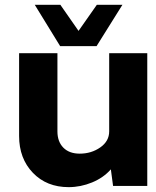

<svg xmlns="http://www.w3.org/2000/svg" viewBox="-20 -770 648 795"><path d="M229 -579.1 124 -750H230L305.2 -642.1L380.9 -750H486.8L379.9 -579.1ZM589.8 -549.8V0H448.2L439 -68.8Q408.7 -34.2 361.3 -14.6Q314 4.9 264.2 4.9Q173.3 4.9 116.2 -54.4Q59.1 -113.8 59.1 -207V-549.8H217.8V-226.1Q217.8 -183.6 242.2 -158.7Q266.6 -133.8 310.1 -133.8Q358.4 -133.8 395.3 -159.7Q432.1 -185.5 432.1 -226.1V-549.8Z"/></svg>

Font: Oakes Grotesk Bold
Style: Regular
Weight: 700
Designer: Samuel Oakes
Foundry: Samuel Oakes
Version: Version 1.000;PS 001.000;hotconv 1.0.88;makeotf.lib2.5.64775